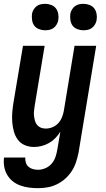

<svg xmlns="http://www.w3.org/2000/svg" viewBox="-31 -759 551 1002"><path d="M168 223Q144 223 120.5 220Q97 217 75 209Q53 201 35.5 187Q18 173 6.5 153.5Q-5 134 -9 110.5Q-13 87 -10 63H101Q100 77 104 90Q108 103 118 111.5Q128 120 141 123.5Q154 127 168 127Q187 127 206.5 118.5Q226 110 239 94.5Q252 79 258.5 60Q265 41 268 22L284 -72Q273 -54 258 -38.5Q243 -23 224.5 -12.5Q206 -2 186 3Q166 8 146 8Q121 8 98.5 -1.5Q76 -11 62 -30Q48 -49 41.5 -72.5Q35 -96 33 -121Q31 -146 33 -171.5Q35 -197 39 -222L89 -520H202L150 -207Q148 -193 146.5 -180Q145 -167 146.5 -154Q148 -141 151.5 -128.5Q155 -116 163 -106.5Q171 -97 182.5 -92.5Q194 -88 208 -88Q225 -88 242.5 -95Q260 -102 272.5 -115.5Q285 -129 292 -146Q299 -163 302 -180L358 -520H471L379 37Q374 62 366 86.5Q358 111 344 133Q330 155 310 173Q290 191 266.5 202.5Q243 214 218 218.5Q193 223 168 223ZM404 -601Q388 -601 372.5 -607Q357 -613 348 -625Q339 -637 336.5 -653.5Q334 -670 336 -687Q338 -698 344.5 -709Q351 -720 360.5 -727Q370 -734 381.5 -736.5Q393 -739 405 -739Q421 -739 436.5 -733Q452 -727 461 -715Q470 -703 473 -686.5Q476 -670 473 -653Q471 -642 464.5 -631Q458 -620 448.5 -613Q439 -606 427.5 -603.5Q416 -601 404 -601ZM204 -601Q188 -601 172.5 -607Q157 -613 148 -625Q139 -637 136.5 -653.5Q134 -670 136 -687Q138 -698 144.5 -709Q151 -720 160.5 -727Q170 -734 181.5 -736.5Q193 -739 205 -739Q221 -739 236.5 -733Q252 -727 261 -715Q270 -703 273 -686.5Q276 -670 273 -653Q271 -642 264.5 -631Q258 -620 248.5 -613Q239 -606 227.5 -603.5Q216 -601 204 -601Z"/></svg>

Font: Iosevka Curly
Style: Bold Italic
Weight: 700
Italic angle: -9°
Monospace: yes
Designer: Belleve Invis
Foundry: Belleve Invis
Version: Version 22.1.2; ttfautohint (v1.8.4)